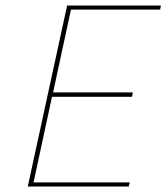

<svg xmlns="http://www.w3.org/2000/svg" viewBox="-20 -678 605 698"><path d="M238 -643 173 -342H463L460 -326H169L102 -15H452L448 0H81L224 -658H565L562 -643Z"/></svg>

Font: Ysabeau Thin
Style: Italic
Weight: 200
Italic angle: -12°
Designer: Christian Thalmann (Catharsis Fonts)
Version: Version 0.003